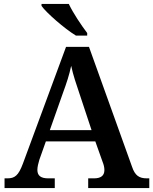

<svg xmlns="http://www.w3.org/2000/svg" viewBox="-20 -951 775 971"><path d="M364 -771H421V-784C392 -822 349 -886 328 -931H190V-921C215 -886 305 -807 364 -771ZM3 0H257V-49H224C186 -49 169 -63 169 -92C169 -106 174 -127 179 -143L212 -236H462L499 -132C504 -120 508 -105 508 -91C508 -61 488 -49 455 -49H426V0H735V-49H723C684 -49 663 -63 648 -107L430 -714H314L96 -124C73 -62 54 -49 17 -49H3ZM232 -293 298 -480C317 -532 330 -571 340 -618C350 -571 366 -524 383 -474L443 -293Z"/></svg>

Font: Noto Serif Lao SemiBold
Style: Regular
Weight: 600
Designer: Monotype Design Team
Foundry: Monotype Imaging Inc.
Version: Version 2.003